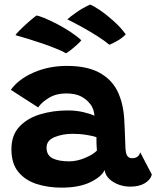

<svg xmlns="http://www.w3.org/2000/svg" viewBox="-20 -830 698 858"><path d="M255 8.5Q193.5 8.5 142.5 -8.2Q91.5 -25 61.2 -62.5Q31 -100 31 -163Q31 -225.5 66.2 -263.5Q101.5 -301.5 159 -319Q216.5 -336.5 283.5 -336.5Q322 -336.5 356 -328Q390 -319.5 402 -312.5Q401.5 -325.5 396.8 -340Q392 -354.5 383.5 -364.5Q368.5 -385 342.8 -398.8Q317 -412.5 275 -412.5Q232 -412.5 199.5 -393.2Q167 -374 150.5 -350L28.5 -428.5Q62 -476 130 -505.8Q198 -535.5 278.5 -535.5Q367 -535.5 421.8 -506.5Q476.5 -477.5 503.5 -425.5Q516 -400.5 524 -370.5Q532 -340.5 535 -301.5Q537 -268 538 -239Q539 -210 540 -184Q540.5 -145.5 548.2 -134.2Q556 -123 570 -123Q600 -123 606.5 -149.5L658.5 -50Q653 -27 627.5 -11.5Q602 4 563 4Q519.5 4 485.5 -17.2Q451.5 -38.5 447.5 -70.5Q435.5 -41.5 385 -16.5Q334.5 8.5 255 8.5ZM288.5 -109Q324 -109 360.5 -124.5Q397 -140 413 -157Q412 -172.5 411.2 -189Q410.5 -205.5 411 -217Q400 -221.5 369.2 -226.8Q338.5 -232 305 -232Q259.5 -232 223.8 -217.2Q188 -202.5 188 -170.5Q188 -136 215.2 -122.5Q242.5 -109 288.5 -109ZM382.5 -809.5Q396.5 -805 426 -785Q455.5 -765 487.8 -736Q520 -707 542 -676.5Q526 -659.5 501.5 -646Q477 -632.5 468.5 -630Q449 -647 416 -668Q383 -689 346.8 -709Q310.5 -729 281 -743.5Q288.5 -751 317 -771.8Q345.5 -792.5 382.5 -809.5ZM142.5 -760.5Q153.5 -759.5 178 -749.5Q202.5 -739.5 233 -723.8Q263.5 -708 293 -688.8Q322.5 -669.5 343.5 -650Q337 -641.5 322.8 -628.8Q308.5 -616 294.5 -605.2Q280.5 -594.5 275 -592Q258.5 -601.5 230.2 -613Q202 -624.5 169 -635.8Q136 -647 104.2 -656.8Q72.5 -666.5 49 -673Q52.5 -679 66.8 -693.5Q81 -708 101 -726Q121 -744 142.5 -760.5Z"/></svg>

Font: Grandstander
Style: Bold
Weight: 700
Designer: Tyler Finck
Foundry: Etcetera Type Co
Version: Version 1.200; ttfautohint (v1.8.3)